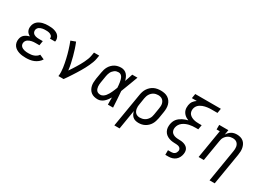

<svg xmlns="http://www.w3.org/2000/svg" viewBox="-21 -1599 3642 2669"><g transform="rotate(30 1800.0 -265.0)"><path d="M268 8Q240 8 212 5Q184 2 158.5 -6Q133 -14 110 -28Q87 -42 71.5 -63.5Q56 -85 50.5 -112Q45 -139 50 -167Q53 -188 63 -208Q73 -228 90.5 -242Q108 -256 128 -265Q148 -274 169 -280Q152 -288 137.5 -301Q123 -314 114.5 -331Q106 -348 104 -368Q102 -388 106 -408Q109 -430 120 -451Q131 -472 148.5 -487.5Q166 -503 187.5 -513Q209 -523 230.5 -528.5Q252 -534 274 -536Q296 -538 318 -538Q342 -538 365.5 -536Q389 -534 410.5 -528Q432 -522 452 -511.5Q472 -501 486 -484.5Q500 -468 507 -445.5Q514 -423 510 -400Q509 -398 508.5 -396Q508 -394 508 -392H425Q425 -393 425.5 -394Q426 -395 426 -396Q428 -408 423.5 -419.5Q419 -431 410.5 -439Q402 -447 391 -452Q380 -457 368 -460Q356 -463 343.5 -463.5Q331 -464 318 -464Q305 -464 292 -463.5Q279 -463 266 -460Q253 -457 240 -452.5Q227 -448 215.5 -440Q204 -432 196.5 -420Q189 -408 187 -395Q185 -382 188 -368.5Q191 -355 199 -345Q207 -335 218 -328.5Q229 -322 241.5 -318.5Q254 -315 268 -313.5Q282 -312 295 -312H357L345 -239H283Q268 -239 253 -238Q238 -237 223 -233.5Q208 -230 193 -224.5Q178 -219 165 -210Q152 -201 143 -187Q134 -173 132 -158Q129 -142 133.5 -126.5Q138 -111 149 -100Q160 -89 174 -82.5Q188 -76 203.5 -72Q219 -68 235.5 -67Q252 -66 268 -66Q289 -66 310 -68.5Q331 -71 351.5 -78.5Q372 -86 390.5 -99Q409 -112 421 -131L495 -98Q478 -69 451 -47.5Q424 -26 393.5 -13.5Q363 -1 331 3.5Q299 8 268 8Z M788 0Q793 -34 791.5 -67.5Q790 -101 785.5 -134Q781 -167 774.5 -199Q768 -231 761 -262.5Q754 -294 745.5 -325.5Q737 -357 727.5 -388Q718 -419 707.5 -449.5Q697 -480 685 -510L761 -538Q781 -490 797 -440.5Q813 -391 826.5 -340.5Q840 -290 851 -238.5Q862 -187 868 -135Q887 -162 904.5 -189.5Q922 -217 939 -244.5Q956 -272 972 -300.5Q988 -329 1002 -358Q1016 -387 1027.5 -416.5Q1039 -446 1044 -477L1053 -530H1137L1128 -477Q1123 -445 1111 -413.5Q1099 -382 1085 -351Q1071 -320 1054.5 -290Q1038 -260 1021 -230.5Q1004 -201 985.5 -172Q967 -143 948.5 -114Q930 -85 910.5 -56.5Q891 -28 871 0Z M1421 8Q1392 8 1364 1Q1336 -6 1314.5 -22.5Q1293 -39 1279 -63Q1265 -87 1259 -114.5Q1253 -142 1254.5 -171.5Q1256 -201 1260 -230L1279 -340Q1283 -365 1290.5 -390Q1298 -415 1311.5 -438.5Q1325 -462 1344.5 -481.5Q1364 -501 1387.5 -514Q1411 -527 1437 -532.5Q1463 -538 1488 -538Q1515 -538 1539.5 -527.5Q1564 -517 1581 -497.5Q1598 -478 1608.5 -454Q1619 -430 1625 -405Q1636 -436 1646.5 -467.5Q1657 -499 1667 -530H1751Q1725 -462 1700 -393.5Q1675 -325 1648 -257Q1654 -193 1657.5 -128.5Q1661 -64 1665 0H1582Q1581 -29 1581 -57.5Q1581 -86 1581 -114Q1567 -91 1551 -69.5Q1535 -48 1515 -30.5Q1495 -13 1470.5 -2.5Q1446 8 1421 8ZM1421 -66Q1443 -66 1463 -78.5Q1483 -91 1497.5 -108.5Q1512 -126 1523.5 -146Q1535 -166 1544.5 -186.5Q1554 -207 1562.5 -227.5Q1571 -248 1579 -269Q1578 -289 1576 -309Q1574 -329 1571 -348.5Q1568 -368 1563 -387.5Q1558 -407 1549.5 -424Q1541 -441 1525 -452.5Q1509 -464 1488 -464Q1472 -464 1455 -460Q1438 -456 1424 -445.5Q1410 -435 1398.5 -421.5Q1387 -408 1379.5 -392.5Q1372 -377 1367.5 -360.5Q1363 -344 1360 -328L1342 -218Q1339 -201 1338 -183.5Q1337 -166 1338.5 -149.5Q1340 -133 1345.5 -117Q1351 -101 1361.5 -89Q1372 -77 1388 -71.5Q1404 -66 1421 -66Z M1804 205 1895 -340Q1899 -366 1908 -392.5Q1917 -419 1932.5 -442.5Q1948 -466 1969.5 -485.5Q1991 -505 2017 -517Q2043 -529 2070 -533.5Q2097 -538 2123 -538Q2154 -538 2183.5 -532Q2213 -526 2237.5 -510.5Q2262 -495 2279 -471.5Q2296 -448 2304 -420Q2312 -392 2312 -361.5Q2312 -331 2307 -300L2289 -190Q2284 -165 2276 -139.5Q2268 -114 2254.5 -91Q2241 -68 2221 -48.5Q2201 -29 2177 -16Q2153 -3 2127.5 2.5Q2102 8 2076 8Q2050 8 2026 1.5Q2002 -5 1984 -20.5Q1966 -36 1955 -58Q1944 -80 1939 -104L1888 205ZM2056 -65Q2074 -65 2092 -69Q2110 -73 2127 -81.5Q2144 -90 2158 -103.5Q2172 -117 2182.5 -133Q2193 -149 2198.5 -166.5Q2204 -184 2207 -202L2225 -312Q2228 -331 2229 -350Q2230 -369 2226 -386.5Q2222 -404 2213 -419.5Q2204 -435 2190 -445.5Q2176 -456 2158.5 -460.5Q2141 -465 2122 -465Q2105 -465 2087 -461Q2069 -457 2052.5 -448Q2036 -439 2022.5 -425.5Q2009 -412 1999.5 -396Q1990 -380 1984.5 -362.5Q1979 -345 1976 -328L1960 -227Q1956 -208 1955 -189Q1954 -170 1957 -151.5Q1960 -133 1967.5 -116.5Q1975 -100 1988 -88Q2001 -76 2018.5 -70.5Q2036 -65 2056 -65Z M2622 205V131H2674Q2688 131 2702 127.5Q2716 124 2727.5 115Q2739 106 2745.5 93Q2752 80 2755 66Q2757 51 2751.5 37.5Q2746 24 2734.5 16Q2723 8 2709 4.5Q2695 1 2680 0.5Q2665 0 2650 -0.5Q2635 -1 2620.5 -2.5Q2606 -4 2591.5 -7Q2577 -10 2563.5 -15Q2550 -20 2538 -26.5Q2526 -33 2515 -41.5Q2504 -50 2495 -60.5Q2486 -71 2479.5 -83.5Q2473 -96 2468.5 -109.5Q2464 -123 2462.5 -137.5Q2461 -152 2462 -167Q2463 -182 2465 -197Q2469 -219 2477.5 -240.5Q2486 -262 2500.5 -280.5Q2515 -299 2534 -313.5Q2553 -328 2574 -339Q2595 -350 2616.5 -357.5Q2638 -365 2660 -370Q2642 -377 2625.5 -386.5Q2609 -396 2595.5 -408.5Q2582 -421 2571.5 -437Q2561 -453 2555.5 -471.5Q2550 -490 2549.5 -510Q2549 -530 2552 -550Q2555 -567 2560.5 -583Q2566 -599 2576 -613.5Q2586 -628 2599 -640Q2612 -652 2627 -662H2548L2560 -735H2971L2959 -662H2865Q2848 -662 2831 -661Q2814 -660 2796.5 -657.5Q2779 -655 2762 -651Q2745 -647 2728 -640.5Q2711 -634 2695 -624.5Q2679 -615 2666 -602Q2653 -589 2645 -572.5Q2637 -556 2634 -539Q2630 -517 2634.5 -495Q2639 -473 2652.5 -457Q2666 -441 2685 -430.5Q2704 -420 2725 -414Q2746 -408 2768.5 -406Q2791 -404 2813 -404H2854L2842 -331H2801Q2776 -331 2750 -329Q2724 -327 2698.5 -321Q2673 -315 2648 -304.5Q2623 -294 2601 -277Q2579 -260 2565 -236.5Q2551 -213 2547 -187Q2547 -187 2547 -187Q2547 -187 2547 -187Q2543 -164 2549 -141.5Q2555 -119 2571.5 -104.5Q2588 -90 2610 -83Q2632 -76 2655 -74.5Q2678 -73 2701.5 -72.5Q2725 -72 2747.5 -66.5Q2770 -61 2789.5 -50Q2809 -39 2822 -21.5Q2835 -4 2838.5 19Q2842 42 2838 66Q2834 94 2820.5 121.5Q2807 149 2783.5 168.5Q2760 188 2731 196.5Q2702 205 2674 205Z M3332 205 3417 -312Q3420 -331 3421 -349Q3422 -367 3419 -384.5Q3416 -402 3408 -417.5Q3400 -433 3387 -444Q3374 -455 3356.5 -460Q3339 -465 3320 -465Q3303 -465 3286 -461.5Q3269 -458 3253.5 -450Q3238 -442 3224.5 -429.5Q3211 -417 3201 -402Q3191 -387 3185.5 -370.5Q3180 -354 3178 -337L3122 0H3038L3114 -457H3063V-530H3210L3197 -451Q3208 -471 3224 -488Q3240 -505 3260 -517Q3280 -529 3302 -533.5Q3324 -538 3345 -538Q3374 -538 3401 -530.5Q3428 -523 3449 -506Q3470 -489 3482.5 -465Q3495 -441 3500.5 -414Q3506 -387 3505 -358Q3504 -329 3499 -300L3415 205Z"/></g></svg>

Font: Iosevka Slab Extended
Style: Italic
Weight: 400
Width: 7
Italic angle: -9°
Monospace: yes
Designer: Belleve Invis
Foundry: Belleve Invis
Version: Version 11.1.0; ttfautohint (v1.8.3)